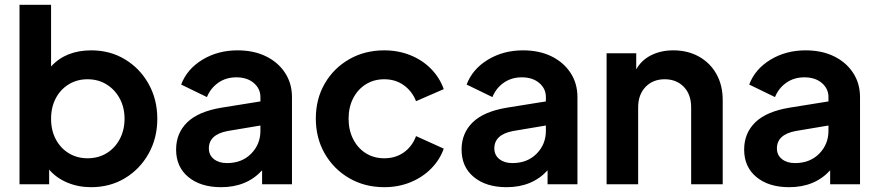

<svg xmlns="http://www.w3.org/2000/svg" viewBox="-20 -765 3650 797"><path d="M358 12Q437 12 499 -25.5Q561 -63 597 -127.5Q633 -192 633 -272Q633 -352 597 -416.5Q561 -481 499 -518.5Q437 -556 359 -556Q253 -556 192 -489V-745H61V0H184V-61Q214 -26 259.5 -7Q305 12 358 12ZM343 -108Q300 -108 265.5 -129Q231 -150 211.5 -187Q192 -224 192 -272Q192 -320 211.5 -357Q231 -394 265.5 -415Q300 -436 343 -436Q388 -436 422.5 -414.5Q457 -393 477 -356Q497 -319 497 -272Q497 -225 477 -187.5Q457 -150 422.5 -129Q388 -108 343 -108Z M898 12Q1004 12 1068 -58V0H1192V-362Q1192 -419 1163 -463Q1134 -507 1083.5 -531.5Q1033 -556 966 -556Q884 -556 820 -517Q756 -478 732 -414L839 -362Q854 -399 886 -421.5Q918 -444 961 -444Q1006 -444 1033.5 -420.5Q1061 -397 1061 -362V-344L899 -318Q803 -302 757 -257Q711 -212 711 -144Q711 -72 762 -30Q813 12 898 12ZM847 -149Q847 -206 924 -221L1061 -244V-222Q1061 -166 1022.5 -127Q984 -88 922 -88Q889 -88 868 -104.5Q847 -121 847 -149Z M1575 12Q1634 12 1684 -8.5Q1734 -29 1770 -65.5Q1806 -102 1822 -148L1707 -200Q1691 -157 1656.5 -132.5Q1622 -108 1575 -108Q1532 -108 1498.5 -129Q1465 -150 1446 -187.5Q1427 -225 1427 -272Q1427 -320 1446 -357Q1465 -394 1498.5 -415Q1532 -436 1575 -436Q1622 -436 1656.5 -411Q1691 -386 1707 -345L1822 -395Q1805 -443 1769 -479.5Q1733 -516 1683 -536Q1633 -556 1575 -556Q1494 -556 1429.5 -519Q1365 -482 1328 -418Q1291 -354 1291 -273Q1291 -192 1328 -127.5Q1365 -63 1429.5 -25.5Q1494 12 1575 12Z M2083 12Q2189 12 2253 -58V0H2377V-362Q2377 -419 2348 -463Q2319 -507 2268.5 -531.5Q2218 -556 2151 -556Q2069 -556 2005 -517Q1941 -478 1917 -414L2024 -362Q2039 -399 2071 -421.5Q2103 -444 2146 -444Q2191 -444 2218.5 -420.5Q2246 -397 2246 -362V-344L2084 -318Q1988 -302 1942 -257Q1896 -212 1896 -144Q1896 -72 1947 -30Q1998 12 2083 12ZM2032 -149Q2032 -206 2109 -221L2246 -244V-222Q2246 -166 2207.5 -127Q2169 -88 2107 -88Q2074 -88 2053 -104.5Q2032 -121 2032 -149Z M2498 0H2629V-319Q2629 -372 2659.5 -404Q2690 -436 2739 -436Q2788 -436 2818.5 -404.5Q2849 -373 2849 -319V0H2980V-350Q2980 -411 2954 -457.5Q2928 -504 2881.5 -530Q2835 -556 2775 -556Q2724 -556 2683.5 -536Q2643 -516 2621 -477V-544H2498Z M3256 12Q3362 12 3426 -58V0H3550V-362Q3550 -419 3521 -463Q3492 -507 3441.5 -531.5Q3391 -556 3324 -556Q3242 -556 3178 -517Q3114 -478 3090 -414L3197 -362Q3212 -399 3244 -421.5Q3276 -444 3319 -444Q3364 -444 3391.5 -420.5Q3419 -397 3419 -362V-344L3257 -318Q3161 -302 3115 -257Q3069 -212 3069 -144Q3069 -72 3120 -30Q3171 12 3256 12ZM3205 -149Q3205 -206 3282 -221L3419 -244V-222Q3419 -166 3380.5 -127Q3342 -88 3280 -88Q3247 -88 3226 -104.5Q3205 -121 3205 -149Z"/></svg>

Font: Plus Jakarta Sans
Style: Bold
Weight: 700
Designer: Gumpita Rahayu
Foundry: Tokotype
Version: Version 2.004; ttfautohint (v1.8.3)